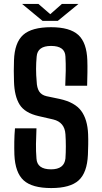

<svg xmlns="http://www.w3.org/2000/svg" viewBox="-20 -946 517 974"><path d="M240 8Q143 8 100 -31Q57 -70 53 -161Q52 -194 52.5 -227.5Q53 -261 56 -295H165Q163 -254 162.5 -216Q162 -178 165 -142Q168 -87 239 -87Q306 -87 312 -142Q314 -171 314 -203.5Q314 -236 312 -265Q308 -326 250 -340L176 -357Q106 -373 79.5 -415.5Q53 -458 51 -533Q50 -560 50 -586.5Q50 -613 51 -640Q54 -730 97.5 -769Q141 -808 239 -808Q334 -808 377 -769Q420 -730 423 -640Q424 -613 423.5 -579Q423 -545 422 -511H311Q313 -551 313.5 -587Q314 -623 312 -659Q310 -713 239 -713Q170 -713 166 -659Q163 -627 163 -596Q163 -565 166 -533Q167 -501 178.5 -482.5Q190 -464 216 -458L283 -444Q360 -427 392 -383.5Q424 -340 427 -265Q428 -240 427.5 -212.5Q427 -185 426 -161Q422 -70 379 -31Q336 8 240 8ZM92 -926H175L235 -874L294 -926H378L273 -840H196Z"/></svg>

Font: Big Shoulders Text
Style: Bold
Weight: 700
Designer: Patric King
Foundry: XO Type Co
Version: Version 1.000; ttfautohint (v1.8.2)